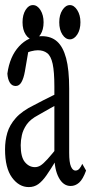

<svg xmlns="http://www.w3.org/2000/svg" viewBox="-25 -742 374 766"><path d="M89.8 4.4Q50.8 4.4 22.9 -33.7Q-4.9 -71.8 -4.9 -146Q-4.9 -181.2 4.2 -212.2Q13.2 -243.2 38.3 -271.5Q63.5 -299.8 111.8 -323.2Q130.4 -333 148.4 -342.3Q166.5 -351.6 184.6 -360.4Q202.6 -369.1 220.7 -377.4V-334Q196.8 -322.3 173.8 -309.1Q150.9 -295.9 127.4 -282.7Q95.7 -266.1 81.3 -245.1Q66.9 -224.1 62.3 -202.9Q57.6 -181.6 57.6 -162.6Q57.6 -115.7 74.2 -95.5Q90.8 -75.2 114.3 -75.2Q126 -75.2 136.7 -81.8Q147.5 -88.4 164.6 -107.2Q181.6 -126 210 -161.6L220.2 -101.6H198.2Q176.8 -65.9 160.4 -42.5Q144 -19 127.7 -7.3Q111.3 4.4 89.8 4.4ZM256.8 0Q227.5 0 209.7 -33Q191.9 -65.9 191.9 -120.6V-126.5V-396.5Q191.9 -455.6 185.1 -487.1Q178.2 -518.6 163.3 -530Q148.4 -541.5 126 -541.5Q114.3 -541.5 98.4 -537.4Q82.5 -533.2 61.5 -521L91.8 -559.1L74.2 -456.5Q69.3 -429.2 60.5 -414.1Q51.8 -398.9 37.6 -398.9Q22.5 -398.9 14.2 -412.4Q5.9 -425.8 4.4 -448.2Q13.7 -516.6 51 -557.1Q88.4 -597.7 141.6 -597.7Q179.2 -597.7 202.9 -576.4Q226.6 -555.2 238.8 -509.8Q251 -464.4 251 -388.2V-132.3Q251 -93.8 258.1 -77.6Q265.1 -61.5 275.9 -61.5Q285.2 -61.5 291.7 -69.1Q298.3 -76.7 303.2 -88.4L318.4 -61.5Q305.7 -26.4 290.5 -13.2Q275.4 0 256.8 0ZM106.4 -585Q89.8 -585 77.4 -604.2Q64.9 -623.5 64.9 -653.3Q64.9 -682.6 76.9 -702.1Q88.9 -721.7 106.4 -721.7Q124 -721.7 136.5 -701.7Q148.9 -681.6 148.9 -653.3Q148.9 -623.5 136.5 -604.2Q124 -585 106.4 -585ZM253.9 -585Q236.3 -585 223.9 -604.2Q211.4 -623.5 211.4 -653.3Q211.4 -682.6 224.1 -702.1Q236.8 -721.7 253.9 -721.7Q270.5 -721.7 283.2 -701.7Q295.9 -681.6 295.9 -653.3Q295.9 -623.5 283.2 -604.2Q270.5 -585 253.9 -585Z"/></svg>

Font: Scarab Serif
Style: Condensed
Weight: 400
Designer: John Roberts
Foundry: Scarab
Version: 1.0